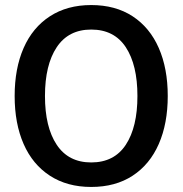

<svg xmlns="http://www.w3.org/2000/svg" viewBox="-20 -730 723 760"><path d="M38 -350Q38 -459 73.5 -540Q109 -621 177.5 -665.5Q246 -710 341 -710Q437 -710 505 -665.5Q573 -621 608.5 -540Q644 -459 644 -350Q644 -241 608.5 -160Q573 -79 505 -34.5Q437 10 341 10Q246 10 177.5 -34.5Q109 -79 73.5 -160Q38 -241 38 -350ZM524 -350Q524 -473 478 -543Q432 -613 341 -613Q251 -613 204.5 -543Q158 -473 158 -350Q158 -227 204.5 -157Q251 -87 341 -87Q432 -87 478 -157Q524 -227 524 -350Z"/></svg>

Font: Niramit SemiBold
Style: Regular
Weight: 600
Designer: Katatrad Aksorn Co.,Ltd.
Foundry: Cadson Demak Co.,Ltd.
Version: Version 1.001; ttfautohint (v1.6)